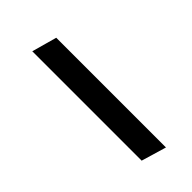

<svg xmlns="http://www.w3.org/2000/svg" viewBox="14 -481 391 391"><g transform="rotate(45 209.5 -285.0)"><path d="M68 -312 53 -258H368L384 -312Z"/></g></svg>

Font: Nyght Serif Bold Italic
Style: Regular
Weight: 700
Italic angle: -16°
Designer: Maksym Kobuzan
Version: Version 0.410;Glyphs 3.1.2 (3151)